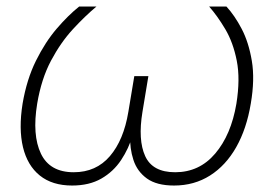

<svg xmlns="http://www.w3.org/2000/svg" viewBox="-20 -559 842 585"><path d="M199.7 6.3Q139.2 6.3 101.3 -24.2Q63.5 -54.7 50 -110.6Q36.6 -166.5 48.8 -243.2Q61.5 -317.4 89.6 -374Q117.7 -430.7 152.8 -471.7Q188 -512.7 221.2 -539.1H273.9Q239.3 -510.3 202.1 -470Q165 -429.7 135.5 -374.3Q106 -318.8 93.3 -243.2Q77.6 -147.5 104.7 -90.8Q131.8 -34.2 204.6 -34.2Q272.9 -34.2 314.9 -83.3Q356.9 -132.3 371.1 -218.3L389.2 -327.1H432.1L414.1 -218.3Q399.9 -132.3 422.4 -83.3Q444.8 -34.2 513.7 -34.2Q587.4 -34.2 635.7 -91.1Q684.1 -147.9 700.2 -242.7Q712.4 -318.4 701.4 -374Q690.4 -429.7 666.5 -470Q642.6 -510.3 617.2 -539.1H669.9Q694.8 -512.2 716.3 -471.2Q737.8 -430.2 747.3 -373.5Q756.8 -316.9 744.1 -243.2Q731.4 -166.5 699.7 -110.6Q668 -54.7 619.9 -24.2Q571.8 6.3 510.3 6.3Q457.5 6.3 427.7 -15.1Q397.9 -36.6 386.5 -71.8Q375 -106.9 376.5 -147.5H384.3Q372.6 -106.9 349.1 -71.5Q325.7 -36.1 288.8 -14.9Q252 6.3 199.7 6.3Z"/></svg>

Font: Inter 18pt ExtraLight
Style: Italic
Weight: 250
Italic angle: -9.3988°
Designer: Rasmus Andersson
Foundry: rsms
Version: Version 4.001;git-66647c0bb